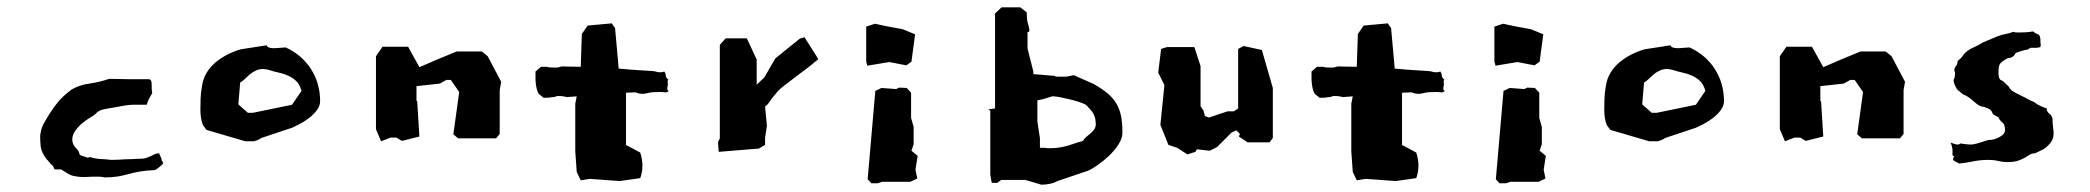

<svg xmlns="http://www.w3.org/2000/svg" viewBox="-20 -488 5725 526"><path d="M427 -44 423 -48Q423 -53 420.5 -57.5Q418 -62 416 -68Q409 -68 404 -65.5Q399 -63 393.5 -60.5Q388 -58 381 -55.5Q374 -53 362 -53H357Q345 -52 336.5 -52Q328 -52 320.5 -51.5Q313 -51 304.5 -50.5Q296 -50 285 -50Q267 -52 254.5 -52.5Q242 -53 225 -58Q224 -57 224 -57Q223 -57 222.5 -56.5Q222 -56 220 -56Q208 -60 202.5 -62Q197 -64 197 -69Q197 -73 187.5 -83Q178 -93 178 -106Q178 -118 186.5 -130Q195 -142 205.5 -150.5Q216 -159 224 -164Q232 -169 230 -168Q232 -168 234 -170Q236 -171 237.5 -172.5Q239 -174 242 -176Q247 -182 254.5 -185.5Q262 -189 289 -193Q310 -197 322.5 -199Q335 -201 344 -201Q353 -201 361 -201Q369 -201 382 -201Q385 -211 387 -215Q389 -219 397 -233Q395 -243 395.5 -256.5Q396 -270 388 -271H333Q321 -271 308.5 -271.5Q296 -272 279 -272Q253 -263 224.5 -259Q196 -255 175 -242Q162 -232 152.5 -223Q143 -214 134.5 -203Q126 -192 117.5 -179Q109 -166 99 -148Q95 -140 93 -132Q91 -124 90 -116Q90 -101 91.5 -86.5Q93 -72 106 -54Q110 -50 114 -45Q118 -40 118 -40L123 -35Q125 -35 127 -29.5Q129 -24 130 -24H147Q159 -17 166 -12.5Q173 -8 179.5 -6.5Q186 -5 193 -4Q200 -3 211 -3Q216 -3 222.5 -3.5Q229 -4 236 -4Q243 -4 250 -4Q257 -4 267 -2Q288 -2 302.5 -4.5Q317 -7 331.5 -11Q346 -15 362.5 -18Q379 -21 404 -22Q409 -24 418 -31.5Q427 -39 427 -41Q427 -44 421 -44Z M533 -250Q530 -232 529.5 -216Q529 -200 529 -187Q529 -163 536 -145L546 -132L652 -101H676Q680 -102 685 -104Q690 -106 696 -110L780 -138Q787 -141 800.5 -148Q814 -155 826.5 -164.5Q839 -174 848 -186Q857 -198 857 -211Q857 -259 832.5 -298Q808 -337 763 -358H761Q757 -358 747 -357Q737 -356 729 -356Q722 -356 716.5 -358Q711 -360 711 -364L640 -353Q622 -348 604 -339Q586 -330 571 -317.5Q556 -305 546 -288.5Q536 -272 533 -250ZM718 -296Q730 -292 744 -289Q758 -286 770 -280.5Q782 -275 791.5 -266Q801 -257 806 -239L780 -201L673 -179H659L633 -202L638 -262Q644 -265 650 -271Q656 -277 663.5 -283.5Q671 -290 680.5 -294.5Q690 -299 701 -299Q708 -299 718 -296Z M1316 -334 1300 -347H1231L1173 -323L1150 -313L1129 -304L1098 -360H1028L1010 -334V-309V-134L1024 -101L1050 -111H1066L1081 -102L1129 -114L1123 -210L1121 -212V-252L1185 -259L1203 -269H1215L1238 -236L1222 -120L1235 -109H1339L1349 -121V-241L1353 -264Z M1695 -234 1721 -235Q1726 -233 1730 -232Q1734 -231 1741 -231Q1745 -231 1749.5 -232Q1754 -233 1758.5 -234Q1763 -235 1770.5 -235.5Q1778 -236 1790 -236Q1794 -236 1797.5 -235.5Q1801 -235 1803 -235Q1804 -235 1805.5 -235Q1807 -235 1813 -239Q1808 -239 1808 -246Q1808 -247 1809 -252Q1810 -257 1810 -259Q1809 -259 1809 -264Q1809 -268 1811 -270Q1804 -275 1804 -280.5Q1804 -286 1800 -292Q1794 -290 1791 -290Q1784 -290 1781.5 -290.5Q1779 -291 1776 -292Q1773 -293 1765.5 -293.5Q1758 -294 1741 -295Q1729 -296 1712 -297Q1695 -298 1675 -300L1665 -411L1656 -424L1590 -418L1574 -395L1571 -305Q1557 -305 1544 -305.5Q1531 -306 1519 -306Q1509 -303 1508 -303Q1499 -303 1492 -303Q1485 -303 1478 -305H1462L1447 -292Q1447 -284 1447 -274Q1447 -264 1448.5 -254Q1450 -244 1453 -236.5Q1456 -229 1461 -227L1469 -220Q1479 -220 1484 -220.5Q1489 -221 1502 -223Q1503 -225 1511 -225Q1517 -225 1523.5 -224Q1530 -223 1532 -222Q1535 -222 1538.5 -222.5Q1542 -223 1546 -223L1560 -224L1556 -204V-74L1560 -17L1571 6L1596 2L1678 8L1734 0Q1740 -17 1740 -34Q1740 -51 1734 -70L1695 -91Z M2222 -326 2184 -386 2171 -382 2104 -328 2074 -276 2053 -256V-325L2026 -383H1968L1952 -365V-109L1947 -98L1949 -72L2059 -81L2076 -91V-111L2081 -143L2076 -196Q2083 -201 2087.5 -208Q2092 -215 2097.5 -222Q2103 -229 2110.5 -237.5Q2118 -246 2129 -254L2175 -289Q2186 -297 2197.5 -306Q2209 -315 2222 -326Z M2487 -394 2453 -408 2409 -416 2377 -423 2353 -415V-320L2356 -308L2416 -318L2463 -309L2477 -319ZM2494 -61 2477 -75 2483 -93V-140L2476 -165V-234L2464 -247L2443 -248L2435 -244L2395 -247L2378 -239L2357 3L2367 14H2385L2397 10H2474L2493 1L2488 -23Z M2922 -282 2901 -278H2885H2876Q2870 -278 2870 -280L2811 -285V-292L2795 -355V-400Q2800 -400 2800 -405Q2800 -411 2796.5 -422Q2793 -433 2793 -448V-454L2775 -468H2724L2706 -451V-191L2687 -188L2693 -185V-9L2697 13H2712L2723 5H2789L2833 18Q2842 18 2854 16Q2866 14 2877 8L2960 -20Q2970 -24 2986 -35Q3002 -46 3017.5 -60.5Q3033 -75 3044 -92Q3055 -109 3055 -124Q3055 -152 3051 -171Q3047 -190 3038 -205Q3029 -220 3014 -232.5Q2999 -245 2976 -258ZM2822 -213 2840 -217Q2846 -219 2851 -220.5Q2856 -222 2862 -224H2866Q2873 -224 2885 -221.5Q2897 -219 2910 -216Q2923 -213 2935 -209Q2947 -205 2953 -202Q2958 -199 2970 -184.5Q2982 -170 2982 -148Q2982 -140 2978 -134Q2974 -128 2968 -123Q2962 -118 2956 -113Q2950 -108 2947 -102Q2932 -98 2921 -94Q2910 -90 2900 -87.5Q2890 -85 2879.5 -83.5Q2869 -82 2857 -82Q2853 -82 2850 -82Q2847 -82 2842 -83H2829V-109L2822 -155Z M3467 -247 3437 -351 3387 -362 3372 -354V-191L3360 -183H3343L3292 -166L3281 -170L3277 -185L3269 -197V-307L3252 -359H3177L3161 -354L3153 -289L3170 -255L3159 -146L3181 -91L3205 -83L3233 -65L3255 -72L3259 -79L3294 -75L3314 -85L3354 -125L3367 -131L3377 -121L3374 -114L3398 -98H3458L3467 -110Z M3821 -234 3847 -235Q3852 -233 3856 -232Q3860 -231 3867 -231Q3871 -231 3875.5 -232Q3880 -233 3884.5 -234Q3889 -235 3896.5 -235.5Q3904 -236 3916 -236Q3920 -236 3923.5 -235.5Q3927 -235 3929 -235Q3930 -235 3931.5 -235Q3933 -235 3939 -239Q3934 -239 3934 -246Q3934 -247 3935 -252Q3936 -257 3936 -259Q3935 -259 3935 -264Q3935 -268 3937 -270Q3930 -275 3930 -280.5Q3930 -286 3926 -292Q3920 -290 3917 -290Q3910 -290 3907.5 -290.5Q3905 -291 3902 -292Q3899 -293 3891.5 -293.5Q3884 -294 3867 -295Q3855 -296 3838 -297Q3821 -298 3801 -300L3791 -411L3782 -424L3716 -418L3700 -395L3697 -305Q3683 -305 3670 -305.5Q3657 -306 3645 -306Q3635 -303 3634 -303Q3625 -303 3618 -303Q3611 -303 3604 -305H3588L3573 -292Q3573 -284 3573 -274Q3573 -264 3574.5 -254Q3576 -244 3579 -236.5Q3582 -229 3587 -227L3595 -220Q3605 -220 3610 -220.5Q3615 -221 3628 -223Q3629 -225 3637 -225Q3643 -225 3649.5 -224Q3656 -223 3658 -222Q3661 -222 3664.5 -222.5Q3668 -223 3672 -223L3686 -224L3682 -204V-74L3686 -17L3697 6L3722 2L3804 8L3860 0Q3866 -17 3866 -34Q3866 -51 3860 -70L3821 -91Z M4208 -394 4174 -408 4130 -416 4098 -423 4074 -415V-320L4077 -308L4137 -318L4184 -309L4198 -319ZM4215 -61 4198 -75 4204 -93V-140L4197 -165V-234L4185 -247L4164 -248L4156 -244L4116 -247L4099 -239L4078 3L4088 14H4106L4118 10H4195L4214 1L4209 -23Z M4379 -250Q4376 -232 4375.5 -216Q4375 -200 4375 -187Q4375 -163 4382 -145L4392 -132L4498 -101H4522Q4526 -102 4531 -104Q4536 -106 4542 -110L4626 -138Q4633 -141 4646.5 -148Q4660 -155 4672.5 -164.5Q4685 -174 4694 -186Q4703 -198 4703 -211Q4703 -259 4678.5 -298Q4654 -337 4609 -358H4607Q4603 -358 4593 -357Q4583 -356 4575 -356Q4568 -356 4562.5 -358Q4557 -360 4557 -364L4486 -353Q4468 -348 4450 -339Q4432 -330 4417 -317.5Q4402 -305 4392 -288.5Q4382 -272 4379 -250ZM4564 -296Q4576 -292 4590 -289Q4604 -286 4616 -280.5Q4628 -275 4637.5 -266Q4647 -257 4652 -239L4626 -201L4519 -179H4505L4479 -202L4484 -262Q4490 -265 4496 -271Q4502 -277 4509.5 -283.5Q4517 -290 4526.5 -294.5Q4536 -299 4547 -299Q4554 -299 4564 -296Z M5162 -334 5146 -347H5077L5019 -323L4996 -313L4975 -304L4944 -360H4874L4856 -334V-309V-134L4870 -101L4896 -111H4912L4927 -102L4975 -114L4969 -210L4967 -212V-252L5031 -259L5049 -269H5061L5084 -236L5068 -120L5081 -109H5185L5195 -121V-241L5199 -264Z M5603 -163Q5601 -172 5594 -177Q5587 -182 5587 -191Q5578 -194 5573 -196.5Q5568 -199 5564.5 -200.5Q5561 -202 5557.5 -205Q5554 -208 5547 -211Q5545 -211 5535.5 -216.5Q5526 -222 5523 -223L5509 -230Q5496 -236 5490.5 -241Q5485 -246 5484 -250L5466 -267Q5462 -267 5458.5 -271.5Q5455 -276 5455 -291Q5455 -305 5458.5 -312Q5462 -319 5481 -329H5483Q5486 -329 5491 -331Q5496 -333 5500 -339Q5500 -341 5503 -343Q5506 -345 5527 -351Q5532 -351 5535 -352.5Q5538 -354 5543 -357H5557Q5560 -357 5563 -357.5Q5566 -358 5570 -359Q5569 -359 5569 -360Q5570 -360 5570 -361Q5570 -362 5571 -362Q5571 -365 5570.5 -367Q5570 -369 5570 -371V-377Q5570 -392 5562.5 -394.5Q5555 -397 5550 -402Q5538 -400 5529.5 -399.5Q5521 -399 5509 -399Q5502 -399 5499.5 -399.5Q5497 -400 5496 -401Q5483 -396 5473 -394.5Q5463 -393 5451 -388L5413 -372Q5400 -364 5384.5 -357Q5369 -350 5359 -338Q5354 -329 5343 -321Q5343 -312 5338.5 -307Q5334 -302 5334 -295Q5334 -293 5335 -292Q5336 -291 5336 -286Q5336 -282 5335 -277Q5334 -272 5332 -270Q5332 -261 5337.5 -250.5Q5343 -240 5348 -238L5357 -230Q5367 -226 5374 -221Q5381 -216 5387 -210.5Q5393 -205 5399.5 -200.5Q5406 -196 5416 -195Q5430 -190 5433.5 -186.5Q5437 -183 5437.5 -180.5Q5438 -178 5440 -175.5Q5442 -173 5455 -167Q5455 -163 5462 -156L5470 -148Q5473 -140 5473 -133Q5473 -124 5466.5 -118.5Q5460 -113 5451.5 -109.5Q5443 -106 5436 -105Q5429 -104 5429 -105Q5406 -98 5396.5 -95Q5387 -92 5378 -92Q5371 -92 5350 -95Q5348 -92 5343 -92Q5338 -92 5330.5 -95Q5323 -98 5324 -97Q5330 -83 5329 -71.5Q5328 -60 5333 -60H5334Q5333 -59 5332 -57Q5331 -55 5331 -52Q5331 -52 5332 -52Q5330 -51 5330 -51Q5330 -49 5338.5 -44.5Q5347 -40 5348 -40Q5367 -42 5386 -46Q5405 -50 5428 -50Q5442 -50 5454 -47Q5466 -44 5479 -44Q5498 -44 5509.5 -48Q5521 -52 5528 -56.5Q5535 -61 5541 -64.5Q5547 -68 5555 -68L5576 -78Q5587 -84 5596.5 -95.5Q5606 -107 5606 -121Q5606 -130 5604.5 -140Q5603 -150 5603 -163Z"/></svg>

Font: Dokdo
Style: Regular
Weight: 400
Version: Version 2.00